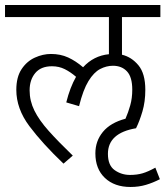

<svg xmlns="http://www.w3.org/2000/svg" viewBox="-20 -642 659 765"><path d="M360 -31Q360 -80 390 -116.5Q420 -153 480 -169Q491 -194 499 -222.5Q507 -251 507 -285Q507 -335 486 -357.5Q465 -380 430 -380Q404 -380 379 -367Q354 -354 332.5 -319Q311 -284 295 -219L244 -234Q259 -294 283 -336Q261 -355 238 -366.5Q215 -378 187 -378Q143 -378 120.5 -351Q98 -324 98 -282Q98 -240 117 -201.5Q136 -163 174 -120.5Q212 -78 270 -22L233 10Q149 -70 97 -139.5Q45 -209 45 -284Q45 -335 66 -366.5Q87 -398 119 -412.5Q151 -427 183 -427Q221 -427 251.5 -413Q282 -399 311 -374Q353 -420 414 -426V-574H0V-622H619V-574H466V-424Q504 -415 531.5 -382Q559 -349 559 -284Q559 -237 547.5 -198Q536 -159 522 -131Q410 -112 410 -29Q410 17 437 36Q464 55 498 55Q526 55 548 48.5Q570 42 599 26L617 72Q590 86 561.5 94.5Q533 103 500 103Q436 103 398 67Q360 31 360 -31Z"/></svg>

Font: Noto Sans SemiCondensed Light
Style: Italic
Weight: 300
Width: 4
Italic angle: -12°
Designer: Monotype Design Team
Foundry: Monotype Imaging Inc.
Version: Version 2.013; ttfautohint (v1.8.4.7-5d5b)